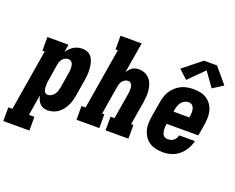

<svg xmlns="http://www.w3.org/2000/svg" viewBox="-192 -1035 1838 1501"><g transform="rotate(20 727.5 -285.0)"><path d="M-45 205V91H-11L73 -416H54V-530H230L219 -465Q229 -481 243 -495Q257 -509 273 -519Q289 -529 307.5 -533.5Q326 -538 344 -538Q362 -538 379.5 -532.5Q397 -527 410 -515Q423 -503 430.5 -487Q438 -471 442.5 -453.5Q447 -436 448.5 -417.5Q450 -399 450 -380.5Q450 -362 447.5 -343Q445 -324 442 -305L421 -175Q417 -154 411 -132.5Q405 -111 394.5 -90Q384 -69 369.5 -50.5Q355 -32 336 -18.5Q317 -5 295 1.5Q273 8 251 8Q232 8 214.5 2Q197 -4 185 -17Q173 -30 166 -46.5Q159 -63 155 -81L127 91H172V205ZM210 -106Q226 -106 240 -114.5Q254 -123 263.5 -136Q273 -149 278 -164Q283 -179 286 -194L307 -324Q309 -335 310 -345.5Q311 -356 310.5 -366.5Q310 -377 308 -387Q306 -397 301 -405.5Q296 -414 287 -419Q278 -424 267 -424Q254 -424 241.5 -418Q229 -412 220 -401Q211 -390 206.5 -377.5Q202 -365 200 -352L179 -222Q177 -213 176 -204.5Q175 -196 174.5 -187Q174 -178 174 -169.5Q174 -161 174.5 -152.5Q175 -144 177 -136Q179 -128 183 -121Q187 -114 194.5 -110Q202 -106 210 -106Z M489 0V-114H523L607 -621H588V-735H764L721 -480Q729 -493 738.5 -504Q748 -515 760.5 -523.5Q773 -532 787 -535Q801 -538 814 -538Q840 -538 863.5 -528Q887 -518 903 -500Q919 -482 927.5 -458Q936 -434 939 -409Q942 -384 940 -358Q938 -332 934 -305L902 -114H921V0H731V-114H764L799 -324Q801 -334 802 -344.5Q803 -355 803 -365.5Q803 -376 801.5 -385.5Q800 -395 796 -404Q792 -413 784 -418.5Q776 -424 766 -424Q753 -424 740.5 -417.5Q728 -411 719.5 -400.5Q711 -390 706.5 -377Q702 -364 700 -352L661 -114H679V0Z M1210 8Q1180 8 1151.5 2Q1123 -4 1099 -19Q1075 -34 1059 -57Q1043 -80 1035 -107.5Q1027 -135 1027.5 -165Q1028 -195 1033 -225L1055 -355Q1059 -379 1067 -403.5Q1075 -428 1090 -450Q1105 -472 1125.5 -490Q1146 -508 1170 -519Q1194 -530 1219.5 -534Q1245 -538 1269 -538Q1299 -538 1327.5 -532Q1356 -526 1379 -510.5Q1402 -495 1418 -472Q1434 -449 1441 -421.5Q1448 -394 1447.5 -364.5Q1447 -335 1442 -305L1426 -211H1162V-207Q1160 -195 1159 -183.5Q1158 -172 1159 -160.5Q1160 -149 1163 -138.5Q1166 -128 1172 -119Q1178 -110 1188.5 -105.5Q1199 -101 1210 -101Q1223 -101 1235.5 -104.5Q1248 -108 1258.5 -116Q1269 -124 1275.5 -135.5Q1282 -147 1285 -160H1416Q1408 -125 1389.5 -93Q1371 -61 1342.5 -37Q1314 -13 1279.5 -2.5Q1245 8 1210 8ZM1180 -319H1313V-323Q1315 -335 1316 -346.5Q1317 -358 1316.5 -369Q1316 -380 1313 -391Q1310 -402 1304 -411Q1298 -420 1288 -424.5Q1278 -429 1267 -429Q1250 -429 1234 -421Q1218 -413 1207.5 -399Q1197 -385 1191.5 -369Q1186 -353 1183 -337ZM1188 -586 1115 -653 1268 -775H1376L1484 -647L1398 -592L1313 -711Z"/></g></svg>

Font: Iosevka Slab Heavy Oblique
Style: Regular
Weight: 900
Italic angle: -9°
Monospace: yes
Designer: Belleve Invis
Foundry: Belleve Invis
Version: Version 11.1.1; ttfautohint (v1.8.3)